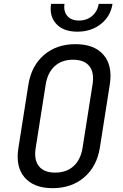

<svg xmlns="http://www.w3.org/2000/svg" viewBox="-20 -970 640 1000"><path d="M254 10Q156 10 108 -46Q60 -102 76 -200L128 -530Q144 -628 209.5 -684Q275 -740 373 -740Q471 -740 519 -684.5Q567 -629 552 -531L500 -200Q484 -102 418 -46Q352 10 254 10ZM267 -71Q326 -71 363 -104.5Q400 -138 410 -200L462 -530Q472 -592 445.5 -625.5Q419 -659 360 -659Q302 -659 265 -625.5Q228 -592 218 -530L166 -200Q156 -138 182.5 -104.5Q209 -71 267 -71ZM383 -805Q311 -805 273.5 -845Q236 -885 246 -950H316Q310 -911 330.5 -887Q351 -863 391 -863Q432 -863 460 -887Q488 -911 494 -950H566Q556 -885 505.5 -845Q455 -805 383 -805Z"/></svg>

Font: NKDuy Mono
Style: Italic
Weight: 400
Italic angle: -9°
Monospace: yes
Designer: NKDuy
Foundry: NKDuy
Version: Version 2.251; ttfautohint (v1.8.4.7-5d5b)